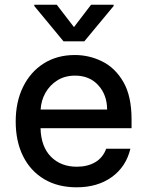

<svg xmlns="http://www.w3.org/2000/svg" viewBox="-20 -787 627 818"><path d="M306.5 11Q226.2 11 168 -23.8Q109.7 -58.6 78.3 -121.6Q46.9 -184.7 46.9 -269.2Q46.9 -353 78.3 -416.9Q109.7 -480.8 166.4 -516.7Q223 -552.6 299 -552.6Q360.8 -552.6 416 -525Q471.2 -497.5 505.9 -437.3Q540.5 -377.1 540.5 -278.4V-240.8H152.7Q154.8 -161.9 197.1 -119.3Q239.3 -76.7 307.5 -76.7Q353 -76.7 385.7 -95.9Q418.3 -115.1 432.5 -153.4H535.5Q517 -76.3 456.3 -32.7Q395.6 11 306.5 11ZM153.1 -320.3H436.4Q436.1 -382.8 398.8 -423.8Q361.5 -464.8 299.7 -464.8Q256.7 -464.8 224.6 -444.8Q192.5 -424.7 173.8 -391.9Q155.2 -359 153.1 -320.3ZM221.9 -766.7 295.1 -671.5 367.9 -766.7H464.1V-761.4L339.1 -610.8H250.7L126.1 -761.4V-766.7Z"/></svg>

Font: Inter Zeller Medium
Style: Regular
Weight: 500
Designer: Rasmus Andersson; Joe Bland
Foundry: zeller
Version: Version 3.015;git-dec3a8cb1